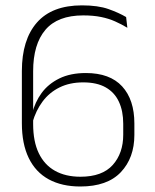

<svg xmlns="http://www.w3.org/2000/svg" viewBox="-20 -668 562 698"><path d="M272 10Q205 10 157.2 -16Q109.5 -42 84.5 -93.5Q59.5 -145 59.5 -220V-409.5Q59.5 -523.5 114.2 -586Q169 -648.5 278 -648.5Q336.5 -648.5 374.5 -635Q412.5 -621.5 438.5 -606L443 -567Q421.5 -580 398.5 -590.2Q375.5 -600.5 347.5 -606.2Q319.5 -612 282.5 -612Q189.5 -612 145 -559.5Q100.5 -507 100.5 -409V-217Q100.5 -153.5 121 -111Q141.5 -68.5 180 -47Q218.5 -25.5 272.5 -25.5Q351.5 -25.5 389.8 -68.2Q428 -111 428 -178V-218Q428 -264.5 412.2 -298.2Q396.5 -332 364.5 -350.2Q332.5 -368.5 282.5 -368.5Q233.5 -368.5 196.5 -350.2Q159.5 -332 135 -299.2Q110.5 -266.5 98 -222.5L88.5 -255.5H97Q107 -296.5 131.2 -329.8Q155.5 -363 195.8 -382.8Q236 -402.5 292 -402.5Q379.5 -402.5 424 -354Q468.5 -305.5 468.5 -219V-177.5Q468.5 -94 419.2 -42Q370 10 272 10Z"/></svg>

Font: Anek Latin ExtraLight
Style: Regular
Weight: 250
Designer: Yesha Goshar
Foundry: Ek Type
Version: Version 1.003